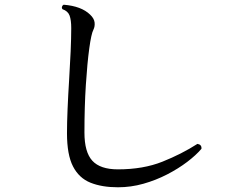

<svg xmlns="http://www.w3.org/2000/svg" viewBox="-20 -778 1040 814"><path d="M480 16Q412 16 363.5 -3.5Q315 -23 289.5 -72.5Q264 -122 264 -213Q264 -257 266.5 -316Q269 -375 273 -438.5Q277 -502 279.5 -559.5Q282 -617 282 -659Q282 -693 275 -712Q268 -731 245 -739Q241 -744 243 -750Q245 -756 250 -758Q325 -752 362 -716Q379 -700 381 -683Q383 -666 376 -652Q367 -635 358.5 -573Q350 -511 344 -418.5Q338 -326 338 -216Q338 -133 371.5 -96.5Q405 -60 480 -60Q587 -60 668.5 -92.5Q750 -125 817 -168Q836 -165 834 -147Q811 -120 773.5 -91.5Q736 -63 688.5 -38.5Q641 -14 588 1Q535 16 480 16Z"/></svg>

Font: Zen Old Mincho Medium
Style: Regular
Weight: 500
Designer: Yoshimichi Ohira
Foundry: Positype
Version: Version 1.500